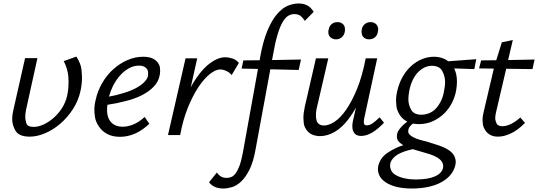

<svg xmlns="http://www.w3.org/2000/svg" viewBox="-20 -776 3091 1103"><path d="M151 9Q90 9 70 -23.5Q50 -56 50 -92Q50 -116 57 -145L124 -442H195L130 -147Q125 -123 125 -104Q125 -88 131.5 -67.5Q138 -47 174 -47Q199 -47 228.5 -60Q258 -73 286 -97Q314 -121 335.5 -154Q357 -187 366 -227Q371 -251 372.5 -271Q374 -291 374 -304Q374 -317 372.5 -337Q371 -357 364 -381Q357 -405 346 -425L419 -451Q445 -409 448 -376.5Q451 -344 451 -330Q451 -294 443 -256Q431 -199 399.5 -150Q368 -101 326.5 -65.5Q285 -30 239 -10.5Q193 9 151 9Z M670 10Q628 10 597.5 -5.5Q567 -21 548 -49.5Q529 -78 525.5 -104Q522 -130 522 -143Q522 -172 530 -204Q541 -254 567 -299Q593 -344 630 -377.5Q667 -411 711.5 -430.5Q756 -450 802 -450Q834 -450 854.5 -441Q875 -432 886 -417Q897 -402 898.5 -389Q900 -376 900 -369Q900 -356 897 -342Q890 -306 863 -278Q836 -250 795 -229Q754 -208 700 -195Q651 -182 597 -174Q595 -158 595 -143Q595 -114 605.5 -92.5Q616 -71 636 -59.5Q656 -48 685 -48Q714 -48 746 -61Q778 -74 811 -104L838 -65Q819 -47 799 -33Q779 -19 758 -9.5Q737 0 714.5 5Q692 10 670 10ZM628 -280Q614 -251 606 -221Q646 -228 681 -239Q724 -251 755.5 -267Q787 -283 806 -301.5Q825 -320 830 -338Q831 -346 831 -357Q831 -368 826 -377Q821 -386 809.5 -392.5Q798 -399 778 -399Q747 -399 718.5 -382.5Q690 -366 667.5 -340Q645 -314 628 -280Z M945 0 1046 -441H1113L1076 -275Q1092 -305 1109 -329Q1149 -387 1192 -417Q1235 -447 1274 -447Q1294 -447 1316.5 -439.5Q1339 -432 1352 -414L1311 -345Q1297 -361 1279 -369Q1261 -377 1245 -377Q1219 -377 1186 -351Q1153 -325 1120.5 -276.5Q1088 -228 1059.5 -158Q1031 -88 1015 0Z M1696 -374 1533 -378 1448 83Q1435 156 1412.5 200Q1390 244 1364 268Q1338 292 1311 299.5Q1284 307 1263 307Q1234 307 1213 297Q1192 287 1181 271L1226 215Q1235 229 1248.5 237.5Q1262 246 1282 246Q1294 246 1307 241.5Q1320 237 1332 222Q1344 207 1355 178.5Q1366 150 1375 102L1462 -380L1368 -382L1378 -429L1472 -430L1474 -445Q1491 -540 1516.5 -600.5Q1542 -661 1572 -695.5Q1602 -730 1633.5 -743Q1665 -756 1695 -756Q1724 -756 1745 -745Q1766 -734 1782 -708L1731 -656Q1720 -674 1706.5 -684.5Q1693 -695 1671 -695Q1651 -695 1634.5 -684.5Q1618 -674 1603 -648Q1588 -622 1574.5 -577.5Q1561 -533 1549 -464L1543 -431L1709 -434Z M2054 5Q2040 5 2029.5 0Q2019 -5 2012.5 -16Q2006 -27 2005 -37Q2004 -47 2004 -51Q2004 -64 2007 -79L2025 -158Q2006 -124 1986 -97Q1946 -43 1903 -18.5Q1860 6 1819 6Q1796 6 1775.5 -2Q1755 -10 1741 -29.5Q1727 -49 1725 -69Q1723 -89 1723 -98Q1723 -126 1731 -163L1795 -441H1866L1803 -169Q1796 -142 1795.5 -129.5Q1795 -117 1795 -113Q1795 -97 1798.5 -84Q1802 -71 1813 -63Q1824 -55 1841 -55Q1869 -55 1902 -76.5Q1935 -98 1968 -145Q2001 -192 2031 -265Q2061 -338 2081 -441H2147L2073 -99Q2070 -85 2070 -76Q2070 -70 2072 -63Q2074 -56 2089 -56Q2104 -56 2121 -68Q2138 -80 2161 -102L2186 -71Q2151 -34 2118 -14.5Q2085 5 2054 5ZM1910 -550Q1898 -550 1889 -554.5Q1880 -559 1874.5 -566Q1869 -573 1867.5 -580Q1866 -587 1866 -591Q1866 -598 1868 -605Q1871 -625 1884.5 -637Q1898 -649 1919 -649Q1930 -649 1939 -645Q1948 -641 1953.5 -634Q1959 -627 1960.5 -619.5Q1962 -612 1962 -607Q1962 -601 1961 -595Q1958 -575 1944 -562.5Q1930 -550 1910 -550ZM2100 -550Q2088 -550 2079 -554.5Q2070 -559 2065 -566Q2060 -573 2058.5 -581Q2057 -589 2057 -594Q2057 -600 2058 -605Q2061 -625 2075 -637Q2089 -649 2109 -649Q2120 -649 2129 -645Q2138 -641 2143.5 -634Q2149 -627 2151 -619.5Q2153 -612 2153 -607Q2153 -602 2151 -595Q2149 -575 2135 -562.5Q2121 -550 2100 -550Z M2386 -63Q2368 -63 2352 -66Q2348 -63 2344 -59Q2337 -53 2332 -45.5Q2327 -38 2326 -30Q2325 -25 2325 -21Q2325 -12 2332.5 -3.5Q2340 5 2355.5 13Q2371 21 2393 27.5Q2415 34 2440 40Q2471 49 2501.5 59.5Q2532 70 2555 84.5Q2578 99 2588 117Q2598 135 2598 153Q2598 162 2596 172Q2589 203 2568.5 228Q2548 253 2515 271Q2482 289 2439 298Q2396 307 2345 307Q2298 307 2260 298Q2222 289 2196 271.5Q2170 254 2160.5 234Q2151 214 2151 196Q2151 187 2153 177Q2158 156 2170.5 137Q2183 118 2206 102Q2229 86 2262 71Q2278 64 2297 58Q2278 47 2267 33Q2260 22 2260 9Q2260 3 2261 -3Q2263 -18 2272.5 -31Q2282 -44 2294 -56Q2306 -67 2320 -77Q2291 -92 2275.5 -117.5Q2260 -143 2257.5 -165Q2255 -187 2255 -198Q2255 -223 2261 -249Q2272 -298 2293.5 -335.5Q2315 -373 2344 -398.5Q2373 -424 2406 -437Q2439 -450 2473 -450Q2507 -450 2534 -437Q2545 -432 2555 -424L2716 -436L2705 -379L2589 -383Q2599 -363 2603 -337Q2605 -323 2605 -306Q2605 -282 2600 -254Q2593 -217 2575 -182.5Q2557 -148 2529 -121.5Q2501 -95 2465 -79Q2429 -63 2386 -63ZM2401 -117Q2424 -117 2446 -126Q2468 -135 2485 -153.5Q2502 -172 2514.5 -198.5Q2527 -225 2532 -260Q2537 -284 2537 -304Q2537 -337 2521 -367.5Q2505 -398 2461 -398Q2438 -398 2417 -387.5Q2396 -377 2379 -358.5Q2362 -340 2349.5 -313Q2337 -286 2331 -253Q2326 -227 2326 -206Q2326 -174 2342 -145.5Q2358 -117 2401 -117ZM2399 95Q2375 88 2351 81Q2296 93 2264 112Q2230 133 2222 163Q2221 170 2221 176Q2221 190 2228 204.5Q2235 219 2255 230.5Q2275 242 2304.5 248.5Q2334 255 2370 255Q2438 255 2478 237.5Q2518 220 2525 189Q2526 183 2526 178Q2526 165 2518 152.5Q2510 140 2492 129Q2474 118 2449.5 110Q2425 102 2399 95Z M2888 -381 2831 -137Q2825 -114 2825 -98Q2825 -83 2832.5 -67Q2840 -51 2866 -51Q2889 -51 2915 -63.5Q2941 -76 2969 -101L2996 -70Q2956 -29 2916 -10Q2876 9 2841 9Q2816 9 2797.5 -0.5Q2779 -10 2767.5 -28Q2756 -46 2754 -62.5Q2752 -79 2752 -87Q2752 -107 2758 -131L2817 -382L2732 -383L2744 -429L2831 -430L2863 -533L2926 -546L2899 -431L3051 -434L3039 -379Z"/></svg>

Font: Isabella Sans
Style: Italic
Weight: 400
Italic angle: -12°
Designer: Christian Thalmann (Catharsis Fonts), Cristiano Sobral
Foundry: The Isabella Sans Project Authors
Version: Version 2.026; ttfautohint (v1.8.4.7-5d5b-dirty)